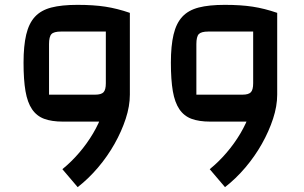

<svg xmlns="http://www.w3.org/2000/svg" viewBox="-20 -501 1254 791"><path d="M239 0Q193 0 162 -11.5Q131 -23 112 -51Q93 -79 85 -125.5Q77 -172 77 -243Q77 -312 88 -358.5Q99 -405 124 -432Q149 -459 191.5 -470Q234 -481 299 -481Q365 -481 414 -473.5Q463 -466 515 -448V-111L465 0ZM300 270 237 196Q274 166 306.5 128Q339 90 363.5 48.5Q388 7 402 -34Q416 -75 416 -111H515Q515 -64 498 -12Q481 40 452 91.5Q423 143 384 189Q345 235 300 270ZM182 -111H372Q397 -111 406.5 -121Q416 -131 416 -158V-371H231Q202 -371 192 -360.5Q182 -350 182 -319Z M846 0Q800 0 769 -11.5Q738 -23 719 -51Q700 -79 692 -125.5Q684 -172 684 -243Q684 -312 695 -358.5Q706 -405 731 -432Q756 -459 798.5 -470Q841 -481 906 -481Q972 -481 1021 -473.5Q1070 -466 1122 -448V-111L1072 0ZM907 270 844 196Q881 166 913.5 128Q946 90 970.5 48.5Q995 7 1009 -34Q1023 -75 1023 -111H1122Q1122 -64 1105 -12Q1088 40 1059 91.5Q1030 143 991 189Q952 235 907 270ZM789 -111H979Q1004 -111 1013.5 -121Q1023 -131 1023 -158V-371H838Q809 -371 799 -360.5Q789 -350 789 -319Z"/></svg>

Font: Changa ExtraLight Medium
Style: Regular
Weight: 500
Version: Version 3.002; ttfautohint (v1.8.2)